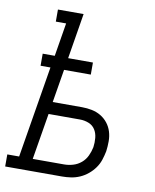

<svg xmlns="http://www.w3.org/2000/svg" viewBox="-113 -799 696 862"><g transform="rotate(10 235.0 -367.5)"><path d="M-30 0V-55H24L93 -473H48V-528H103L128 -680H81V-735H198L164 -528H277V-473H155L130 -322H264Q287 -322 309 -317.5Q331 -313 349.5 -302Q368 -291 381.5 -274Q395 -257 401.5 -236Q408 -215 408 -192Q408 -169 405 -146Q401 -126 394.5 -106Q388 -86 375.5 -68.5Q363 -51 346 -37Q329 -23 309.5 -14.5Q290 -6 269.5 -3Q249 0 229 0ZM86 -55H229Q249 -55 269.5 -61Q290 -67 306.5 -81Q323 -95 332 -114.5Q341 -134 345 -154Q348 -175 346 -196.5Q344 -218 333.5 -234.5Q323 -251 304 -258.5Q285 -266 264 -266H121Z"/></g></svg>

Font: Iosevka Slab Light Oblique
Style: Regular
Weight: 300
Italic angle: -9°
Monospace: yes
Designer: Belleve Invis
Foundry: Belleve Invis
Version: Version 11.1.1; ttfautohint (v1.8.3)